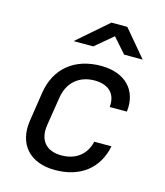

<svg xmlns="http://www.w3.org/2000/svg" viewBox="-117 -874 834 972"><g transform="rotate(15 300.0 -387.5)"><path d="M185 -645H288L381 -723L450 -645H547L429 -785H346ZM262 10C394 10 484 -59 508 -180H418C402 -110 349 -70 275 -70C196 -70 153 -117 166 -200L190 -351C203 -433 261 -480 340 -480C414 -480 455 -440 448 -370H538C552 -485 479 -560 353 -560C214 -560 119 -483 99 -350L76 -200C56 -71 131 10 262 10Z"/></g></svg>

Font: JetBrains Mono
Style: Italic
Weight: 400
Italic angle: -9°
Monospace: yes
Designer: Philipp Nurullin, Konstantin Bulenkov
Foundry: JetBrains
Version: Version 2.305